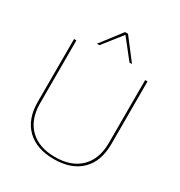

<svg xmlns="http://www.w3.org/2000/svg" viewBox="-197 -981 1057 1127"><g transform="rotate(30 332.0 -417.5)"><path d="M451 -703H434L332 -832L230 -703H213L322 -845H342ZM581 -660V-235Q581 -118 515.5 -54Q450 10 332 10Q214 10 148.5 -54Q83 -118 83 -235V-660H99V-235Q99 -125 160.5 -64.5Q222 -4 332 -4Q442 -4 503.5 -64.5Q565 -125 565 -235V-660Z"/></g></svg>

Font: Elaine Sans Thin
Style: Regular
Weight: 250
Designer: Wei Huang
Foundry: Wei Huang
Version: Version 2.001;December 24, 2019;FontCreator 12.0.0.2547 64-b